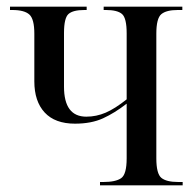

<svg xmlns="http://www.w3.org/2000/svg" viewBox="-20 -556 587 576"><path d="M280 0V-10H290Q327 -10 343.5 -21.5Q360 -33 360 -81V-245Q324 -217 289 -201Q254 -185 205 -185Q145 -185 114 -218.5Q83 -252 83 -312V-455Q83 -499 68 -512.5Q53 -526 17 -526H10V-536H240V-526H233Q199 -526 185.5 -514Q172 -502 172 -457V-296Q172 -206 239 -206Q269 -206 297 -218Q325 -230 360 -258V-456Q360 -502 346 -514Q332 -526 298 -526H291V-536H527V-526H513Q479 -526 464 -513.5Q449 -501 449 -455V-81Q449 -35 464 -22.5Q479 -10 515 -10H528V0Z"/></svg>

Font: Noto Serif Display Condensed
Style: Regular
Weight: 400
Width: 3
Designer: Monotype Design Team
Foundry: Monotype Imaging Inc.
Version: Version 2.009